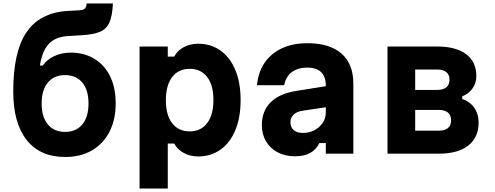

<svg xmlns="http://www.w3.org/2000/svg" viewBox="-20 -882 2840 1102"><path d="M354 19Q210 19 133 -78.5Q56 -176 56 -357Q56 -584 131.5 -696Q207 -808 364 -819L436 -823Q458 -824 467 -832.5Q476 -841 477 -862H628Q625 -791 608 -753Q591 -715 553.5 -699.5Q516 -684 453 -680L369 -675Q299 -671 260.5 -630.5Q222 -590 209 -506H226Q250 -541 292.5 -560.5Q335 -580 386 -580Q464 -580 522.5 -544Q581 -508 612.5 -443Q644 -378 644 -289Q644 -195 608.5 -126Q573 -57 508 -19Q443 19 354 19ZM353 -125Q417 -125 452.5 -168Q488 -211 488 -288Q488 -365 452.5 -408Q417 -451 353 -451Q290 -451 254.5 -408Q219 -365 219 -288Q219 -211 254.5 -168Q290 -125 353 -125Z M781 200V-615H943V-557H980Q998 -592 1035 -611.5Q1072 -631 1117 -631Q1191 -631 1246 -591.5Q1301 -552 1331 -479.5Q1361 -407 1361 -308Q1361 -208 1331 -135.5Q1301 -63 1246 -23.5Q1191 16 1117 16Q1072 16 1035 -4Q998 -24 980 -58H943V200ZM1069 -128Q1133 -128 1169 -175.5Q1205 -223 1205 -308Q1205 -393 1169 -440Q1133 -487 1069 -487Q1004 -487 968 -439.5Q932 -392 932 -307Q932 -222 968 -175Q1004 -128 1069 -128Z M1861 -389V-268L1714 -246Q1682 -241 1664.5 -223.5Q1647 -206 1647 -180Q1647 -152 1665.5 -135.5Q1684 -119 1719 -119Q1756 -119 1785.5 -135Q1815 -151 1832.5 -177.5Q1850 -204 1850 -236V-390Q1850 -441 1823.5 -467.5Q1797 -494 1743 -494Q1707 -494 1679 -482Q1651 -470 1634 -447.5Q1617 -425 1611 -393H1455Q1462 -468 1499 -522Q1536 -576 1598.5 -605Q1661 -634 1744 -634Q1872 -634 1940 -574.5Q2008 -515 2008 -402V0H1850V-61H1813Q1795 -24 1761 -4.5Q1727 15 1673 15Q1617 15 1574 -7.5Q1531 -30 1507 -70.5Q1483 -111 1483 -164Q1483 -245 1533.5 -295Q1584 -345 1679 -360Z M2204 0V-615H2490Q2597 -615 2655.5 -571Q2714 -527 2714 -445Q2714 -406 2692.5 -375Q2671 -344 2633 -329V-314Q2677 -299 2702 -263.5Q2727 -228 2727 -178Q2727 -93 2667.5 -46.5Q2608 0 2499 0ZM2363 -132H2500Q2533 -132 2551 -147Q2569 -162 2569 -191Q2569 -221 2551 -236Q2533 -251 2500 -251H2363ZM2363 -366H2491Q2524 -366 2542 -381Q2560 -396 2560 -425Q2560 -453 2542 -468Q2524 -483 2491 -483H2363Z"/></svg>

Font: Martian Mono
Style: Bold
Weight: 700
Designer: Roman Shamin
Foundry: Evil Martians
Version: Version 1.000